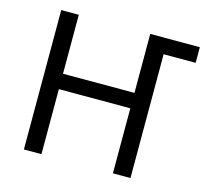

<svg xmlns="http://www.w3.org/2000/svg" viewBox="-103 -832 1021 950"><g transform="rotate(15 407.5 -357.0)"><path d="M97 0V-714H187V-412H553V-714H807V-634H643V0H553V-333H187V0Z"/></g></svg>

Font: Noto Sans Historical
Style: Regular
Weight: 400
Designer: Monotype Design Team
Foundry: Monotype Imaging Inc.
Version: Version 2.013; ttfautohint (v1.8.4.7-5d5b)